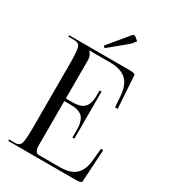

<svg xmlns="http://www.w3.org/2000/svg" viewBox="-186 -851 835 943"><g transform="rotate(30 231.5 -379.5)"><path d="M15 0ZM197 -631 188 -640 283 -755Q287 -759 291 -759Q296.5 -759 300 -756L319 -740L299 -715ZM291 -172H280V-218Q280 -241.2 274.9 -257.9Q269.8 -274.5 262 -283.9Q254.2 -293.2 241.8 -298.6Q229.2 -304 217.6 -305.5Q206 -307 190 -307H156V-55Q156 -35.2 162.1 -25.1Q168.2 -15 179 -15H300Q359.5 -15 388.6 -42.4Q417.8 -69.8 423 -128L429 -194H442L431 -8Q423 0 400 0H15V-8H44Q52 -8 57.4 -8.6Q62.8 -9.2 67.8 -11.9Q72.8 -14.5 75.6 -17.8Q78.5 -21 81 -28.5Q83.5 -36 84.6 -44.2Q85.8 -52.5 86.6 -66.9Q87.5 -81.2 87.8 -96.5Q88 -111.8 88 -135V-464Q88 -487.2 87.8 -502.5Q87.5 -517.8 86.6 -532.1Q85.8 -546.5 84.6 -554.8Q83.5 -563 81 -570.5Q78.5 -578 75.6 -581.2Q72.8 -584.5 67.8 -587.1Q62.8 -589.8 57.4 -590.4Q52 -591 44 -591H15V-599H359Q383 -599 390 -592L402 -405H387L383 -463Q378.5 -527.8 347.5 -555.9Q316.5 -584 255 -584H138V-583Q156 -565 156 -540V-322H190Q201.2 -322 209.9 -322.6Q218.5 -323.2 228.4 -325.5Q238.2 -327.8 245.2 -331.5Q252.2 -335.2 259.2 -341.9Q266.2 -348.5 270.5 -357.6Q274.8 -366.8 277.4 -380Q280 -393.2 280 -410V-439H291Z"/></g></svg>

Font: FogtwoNo5
Style: Regular
Weight: 400
Designer: gluk (gluksza@wp.pl)
Foundry: gluk (gluksza@wp.pl)
Version: Version 0.87